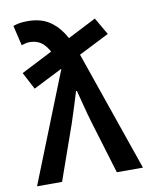

<svg xmlns="http://www.w3.org/2000/svg" viewBox="-82 -779 658 839"><g transform="rotate(-10 247.5 -359.0)"><path d="M78 -422 38 -498 390 -678 434 -602ZM14 0 207 -485 188 -542Q176 -579 152.5 -602.5Q129 -626 90 -626Q81 -626 71.5 -623.5Q62 -621 55 -619L34 -708Q48 -713 63 -715.5Q78 -718 98 -718Q152 -718 188.5 -696.5Q225 -675 251 -635Q277 -595 297 -539L484 0H368L295 -241Q285 -275 276 -310.5Q267 -346 258 -380H254Q243 -345 232 -309Q221 -273 210 -241L125 0Z"/></g></svg>

Font: Source Sans 3 ExtraLight SemiBold
Style: Regular
Weight: 600
Version: Version 3.052;hotconv 1.1.0;makeotfexe 2.6.0